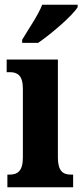

<svg xmlns="http://www.w3.org/2000/svg" viewBox="-20 -786 346 806"><path d="M73 -619V-606H140C197 -645 285 -721 306 -756V-766H157C140 -721 98 -662 73 -619ZM11 0H287V-53H278C245 -53 223 -67 223 -125V-536H8V-483H22C53 -483 76 -469 76 -415V-125C76 -68 54 -53 20 -53H11Z"/></svg>

Font: Noto Serif Thai ExtraCondensed ExtraBold
Style: Regular
Weight: 800
Width: 2
Designer: Monotype Design Team
Foundry: Monotype Imaging Inc.
Version: Version 2.002